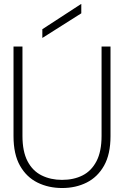

<svg xmlns="http://www.w3.org/2000/svg" viewBox="-20 -934 623 966"><path d="M293 12Q224 12 168.5 -15.5Q113 -43 80.5 -100.5Q48 -158 48 -249V-700H93V-250Q93 -172 118.5 -123Q144 -74 189.5 -51.5Q235 -29 292 -29Q351 -29 395.5 -51.5Q440 -74 465.5 -123Q491 -172 491 -250V-700H536V-249Q536 -158 503.5 -100.5Q471 -43 416 -15.5Q361 12 293 12ZM193 -743V-787L388 -914H389V-867Z"/></svg>

Font: DM Sans 36pt ExtraLight
Style: Regular
Weight: 250
Designer: Colophon Foundry, Jonny Pinhorn
Foundry: Colophon Foundry
Version: Version 4.004;gftools[0.9.30]